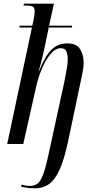

<svg xmlns="http://www.w3.org/2000/svg" viewBox="-20 -780 515 1040"><path d="M172 240Q147 240 129 237.5Q111 235 94 231L97 220Q105 223 118.5 225Q132 227 142 227Q165 227 182 215.5Q199 204 213.5 165.5Q228 127 245 47L329 -339Q337 -379 342 -409.5Q347 -440 347 -459Q347 -484 339.5 -501.5Q332 -519 309 -519Q281 -519 254.5 -488Q228 -457 207.5 -409Q187 -361 176 -311L106 0H19L153 -631H85L87 -641H155Q164 -680 166 -696Q168 -712 168 -720Q168 -737 158.5 -743.5Q149 -750 121 -750H107L110 -760H272L246 -641H371L369 -631H244L219 -511Q216 -498 211 -476Q206 -454 200 -432Q194 -410 189 -394H191Q223 -474 257.5 -509.5Q292 -545 345 -545Q395 -545 414 -513.5Q433 -482 433 -441Q433 -413 426 -381.5Q419 -350 414 -324L349 -15Q328 84 302.5 139.5Q277 195 245 217.5Q213 240 172 240Z"/></svg>

Font: Noto Serif Display ExtraCondensed
Style: Italic
Weight: 400
Width: 2
Italic angle: -12°
Designer: Monotype Design Team
Foundry: Monotype Imaging Inc.
Version: Version 2.009